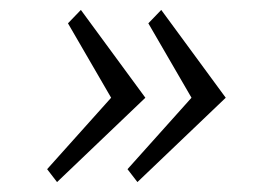

<svg xmlns="http://www.w3.org/2000/svg" viewBox="-20 -441 524 387"><path d="M117 -394 143 -421 273 -244 95 -74 75 -100 204 -244ZM279 -394 305 -421 435 -244 257 -74 237 -100 366 -244Z"/></svg>

Font: ArsenalItalic
Style: Italic
Weight: 400
Italic angle: -9°
Designer: Andrij Shevchenko
Foundry: Stairsfor.com
Version: Version 1.000